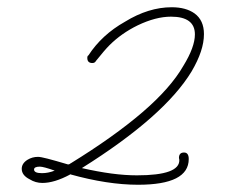

<svg xmlns="http://www.w3.org/2000/svg" viewBox="-20 -852 623 530"><path d="M361 -342Q277 -342 173 -371V-370Q130 -347 97 -347Q78 -347 62 -357Q40 -368 40 -386Q40 -401 56 -411Q69 -419 85 -419Q92 -419 111.5 -414Q131 -409 168 -398L172 -399Q174 -401 175 -401Q295 -475 373 -542Q451 -609 486 -670Q518 -722 518 -757Q518 -806 452 -806Q410 -806 360 -782Q315 -760 282 -727Q269 -714 245 -684Q242 -678 235 -678Q221 -678 221 -692Q221 -698 224 -699Q261 -756 325 -792Q390 -832 454 -832Q493 -832 517 -815Q543 -796 543 -758Q543 -735 534.5 -709.5Q526 -684 509 -655Q434 -531 206 -388Q250 -378 287.5 -373Q325 -368 358 -368Q477 -368 475 -411L474 -416Q474 -431 488 -431Q501 -431 501 -413Q501 -342 361 -342ZM96 -374Q113 -374 131 -381Q100 -392 90 -392Q74 -392 74 -384Q74 -374 96 -374Z"/></svg>

Font: Oooh Baby
Style: Regular
Weight: 400
Designer: Robert E. Leuschke
Foundry: Robert E. Leuschke
Version: Version 1.011; ttfautohint (v1.8.3)